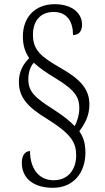

<svg xmlns="http://www.w3.org/2000/svg" viewBox="-20 -780 501 915"><path d="M232 115C330 115 387 44 387 -53C387 -104 374 -131 358 -155C384 -189 406 -228 406 -282C406 -356 363 -403 264 -459C177 -509 137 -541 137 -614C137 -681 173 -723 236 -723C302 -723 328 -674 328 -613C355 -613 371 -630 371 -663C371 -714 328 -760 240 -760C150 -760 89 -701 89 -606C89 -562 100 -532 119 -503C91 -475 70 -439 70 -390C70 -316 111 -270 205 -213C320 -141 343 -101 343 -39C343 27 305 79 236 79C158 79 123 14 123 -60C106 -60 84 -47 84 -4C84 69 139 115 232 115ZM336 -179C317 -199 283 -228 237 -257C145 -315 115 -344 115 -402C115 -437 126 -465 141 -481C169 -455 205 -431 248 -405C342 -348 358 -313 358 -264C358 -231 346 -197 336 -179Z"/></svg>

Font: Noto Serif Myanmar Condensed Light
Style: Regular
Weight: 300
Width: 3
Designer: Ben Mitchell and the Monotype Design Team
Foundry: Monotype Imaging Inc.
Version: Version 2.106